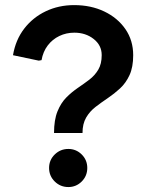

<svg xmlns="http://www.w3.org/2000/svg" viewBox="-20 -735 580 764"><path d="M195 -205.7Q195 -258 208.7 -291.7Q222.3 -325.3 244 -347.2Q265.7 -369 289.8 -385.3Q314 -401.7 335.7 -418.2Q357.3 -434.7 371 -457.7Q384.7 -480.7 384.7 -515.7Q384.7 -554.7 352.8 -579.8Q321 -605 275.7 -605Q243.7 -605 216.2 -591.8Q188.7 -578.7 170 -554.2Q151.3 -529.7 145.3 -495.7L134.3 -493.7L31.7 -515.3Q42 -576.3 76.3 -621Q110.7 -665.7 162.2 -690.2Q213.7 -714.7 275 -714.7Q342 -714.7 395 -689.3Q448 -664 479 -619.2Q510 -574.3 510 -515.3Q510 -468 495.5 -436.3Q481 -404.7 457.8 -383.3Q434.7 -362 409.2 -344.8Q383.7 -327.7 360.5 -309.8Q337.3 -292 322.8 -267.2Q308.3 -242.3 308.3 -205.7ZM252 9.3Q220.3 9.3 197.8 -12.8Q175.3 -35 175.3 -66.7Q175.3 -98.3 197.8 -120.3Q220.3 -142.3 252 -142.3Q283 -142.3 305.2 -120.3Q327.3 -98.3 327.3 -66.7Q327.3 -35 305.2 -12.8Q283 9.3 252 9.3Z"/></svg>

Font: Fustat
Style: Regular
Weight: 400
Designer: Mohamed Gaber, Khaled Hosny, Laura Garcia Mut
Foundry: Kief Type Foundry, Alif Type Foundry, Hard Type Foundry
Version: Version 1.007